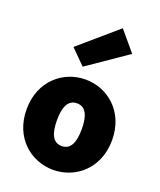

<svg xmlns="http://www.w3.org/2000/svg" viewBox="-155 -940 870 1047"><g transform="rotate(20 280.0 -416.0)"><path d="M280 12C408 12 528 -84 528 -250C528 -416 408 -512 280 -512C152 -512 32 -416 32 -250C32 -84 152 12 280 12ZM280 -126C228 -126 208 -174 208 -250C208 -326 228 -374 280 -374C332 -374 352 -326 352 -250C352 -174 332 -126 280 -126ZM240 -572 470 -730 374 -844 156 -656Z"/></g></svg>

Font: Source Sans Pro Black
Style: Regular
Weight: 900
Designer: Paul D. Hunt
Foundry: Adobe Systems Incorporated
Version: Version 3.006;hotconv 1.0.111;makeotfexe 2.5.65597